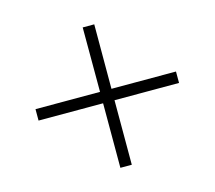

<svg xmlns="http://www.w3.org/2000/svg" viewBox="-121 -932 1243 1112"><g transform="rotate(30 500.0 -376.0)"><path d="M774 -53.9 500.4 -327.5 226.8 -53.9 178.4 -102.3 452 -375.9 178.4 -648.9 227.4 -697.9 500.4 -424.3 774 -697.9 822.4 -649.5 548.8 -375.9 822.4 -102.3Z"/></g></svg>

Font: Noto Sans SC Thin
Style: Regular
Weight: 100
Designer: Ryoko NISHIZUKA 西塚涼子 (kana, bopomofo & ideographs); Paul D. Hunt (Latin, Greek & Cyrillic); Sandoll Communications 산돌커뮤니
Foundry: Adobe
Version: Version 2.004-H2;hotconv 1.0.118;makeotfexe 2.5.65603